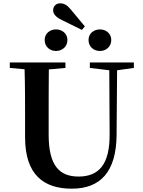

<svg xmlns="http://www.w3.org/2000/svg" viewBox="-20 -1117 858 1156"><path d="M355 -995 473 -937 491 -958 407 -1059C384 -1087 366 -1097 342 -1097C317 -1097 300 -1079 300 -1055C300 -1035 313 -1015 355 -995ZM317 -810C353 -810 386 -835 386 -876C386 -916 353 -940 317 -940C281 -940 249 -916 249 -876C249 -835 281 -810 317 -810ZM582 -810C617 -810 650 -835 650 -876C650 -916 617 -940 582 -940C545 -940 513 -916 513 -876C513 -835 545 -810 582 -810ZM521 -708 638 -694 640 -312C642 -128 576 -54 453 -54C337 -54 273 -121 273 -305V-401C273 -501 273 -600 274 -699L374 -708V-741H39V-708L128 -700C131 -600 131 -500 131 -401V-290C131 -63 245 19 412 19C585 19 680 -83 682 -304L685 -694L786 -708V-741H521Z"/></svg>

Font: Noto Serif CJK HK
Style: Bold
Weight: 700
Designer: Ryoko NISHIZUKA 西塚涼子 (kana & ideographs); Frank Grießhammer (Latin, Greek & Cyrillic); Wenlong ZHANG 张文龙 (bopomofo); San
Foundry: Adobe
Version: Version 2.001;hotconv 1.1.0;makeotfexe 2.6.0